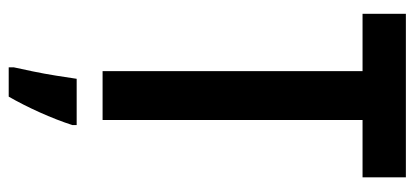

<svg xmlns="http://www.w3.org/2000/svg" viewBox="-282 -472 975 452"><g transform="rotate(90 206.0 -246.5)"><path d="M263 0H148V-612H13V-714H398V-612H263ZM275 71Q263 108 245 148Q227 188 208 221H139V209Q143 191 148.5 164.5Q154 138 158.5 110Q163 82 166 61H275Z"/></g></svg>

Font: Noto Sans Kannada ExtraCondensed SemiBold
Style: Regular
Weight: 600
Width: 2
Designer: Jelle Bosma - Monotype Design Team
Foundry: Monotype Imaging Inc.
Version: Version 2.005; ttfautohint (v1.8.4.7-5d5b)